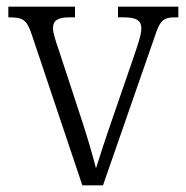

<svg xmlns="http://www.w3.org/2000/svg" viewBox="-20 -556 559 576"><path d="M75 -453 227 0H289L442 -440C460 -495 468 -504 508 -504H515V-536H334V-504H351C390 -504 404 -494 404 -471C404 -453 395 -426 380 -382L320 -208C295 -136 276 -77 268 -51C259 -87 238 -159 220 -212L156 -407C148 -430 139 -457 139 -471C139 -494 152 -504 189 -504H205V-536H5V-504C50 -504 60 -497 75 -453Z"/></svg>

Font: Noto Serif Sinhala SemiCondensed Light
Style: Regular
Weight: 300
Width: 4
Designer: Jelle Bosma - Monotype Design Team
Foundry: Monotype Imaging Inc.
Version: Version 2.007